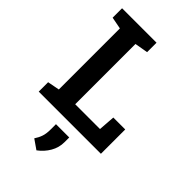

<svg xmlns="http://www.w3.org/2000/svg" viewBox="-286 -805 1158 1158"><g transform="rotate(45 293.5 -225.5)"><path d="M29.8 0V-80.1L106.4 -94.7V-615.7L29.8 -630.4V-710.9H323.7V-630.4L239.3 -615.7V-101.6H450.7L458.5 -207.5H560.1V0ZM270.5 260.3 210 218.3Q226.1 194.3 234.1 170.2Q242.2 146 242.2 111.3V65.4H355.5V105.5Q355.5 151.9 332.3 191.9Q309.1 231.9 270.5 260.3Z"/></g></svg>

Font: Roboto Slab SemiBold
Style: Regular
Weight: 600
Designer: Google
Version: Version 2.001; ttfautohint (v1.8.3)